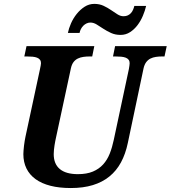

<svg xmlns="http://www.w3.org/2000/svg" viewBox="-20 -949 870 979"><path d="M377 -61Q422.4 -61 453.6 -74.2Q484.9 -87.4 505.9 -110.6Q526.9 -133.8 539.6 -165.8Q552.2 -197.8 560.1 -235.8L637.2 -597.2Q638.7 -605.5 639.9 -614.3Q641.1 -623 641.1 -627Q641.1 -637.7 635.7 -644.5Q630.4 -651.4 620.8 -655Q611.3 -658.7 597.9 -659.9Q584.5 -661.1 568.8 -661.1H556.2L566.9 -713.9H830.1L818.8 -661.1H806.2Q790 -661.1 774.9 -658.9Q759.8 -656.7 747.1 -650.4Q734.4 -644 725.3 -631.8Q716.3 -619.6 711.9 -600.1L631.8 -220.2Q620.1 -164.1 596.9 -121.1Q573.7 -78.1 537.8 -49.1Q502 -20 453.1 -5.1Q404.3 9.8 340.8 9.8Q282.2 9.8 237.3 -1.7Q192.4 -13.2 161.6 -35.4Q130.9 -57.6 115 -89.8Q99.1 -122.1 99.1 -163.1Q99.1 -170.9 100.1 -182.6Q101.1 -194.3 102.5 -206.8Q104 -219.2 106 -231.2Q107.9 -243.2 109.9 -252L183.1 -592.8Q189 -619.6 189 -627Q189 -637.7 183.6 -644.5Q178.2 -651.4 168.7 -655Q159.2 -658.7 146 -659.9Q132.8 -661.1 117.2 -661.1H104L115.2 -713.9H460.9L450.2 -661.1H437Q420.4 -661.1 405 -658.9Q389.6 -656.7 377 -650.6Q364.3 -644.5 355.2 -632.8Q346.2 -621.1 341.8 -602.1L266.1 -250Q264.2 -241.2 262 -230.5Q259.8 -219.7 258.1 -208.3Q256.3 -196.8 255.1 -185.1Q253.9 -173.3 253.9 -163.1Q253.9 -112.8 285.2 -86.9Q316.4 -61 377 -61ZM609.9 -866.2Q622.6 -866.2 631.8 -870.6Q641.1 -875 647.7 -882.3Q654.3 -889.6 658.4 -899.2Q662.6 -908.7 665 -918.9H725.1Q719.7 -895 708.7 -868.9Q697.8 -842.8 681.4 -821Q665 -799.3 643.3 -785.2Q621.6 -771 594.7 -771Q567.9 -771 546.4 -780.8Q524.9 -790.5 506.8 -802.5Q488.8 -814.5 472.9 -824.2Q457 -834 440.9 -834Q430.7 -834 421.4 -829.6Q412.1 -825.2 404.8 -817.9Q397.5 -810.5 392.6 -801Q387.7 -791.5 385.7 -781.2H326.2Q330.6 -803.7 342 -829.8Q353.5 -856 371.1 -877.9Q388.7 -899.9 411.4 -914.6Q434.1 -929.2 460.9 -929.2Q487.3 -929.2 508.1 -919.4Q528.8 -909.7 546.1 -897.7Q563.5 -885.7 578.9 -876Q594.2 -866.2 609.9 -866.2Z"/></svg>

Font: Droid Serif
Style: Bold Italic
Weight: 700
Italic angle: -12°
Designer: Monotype Design team
Foundry: Monotype Imaging Inc.
Version: Version 1.03